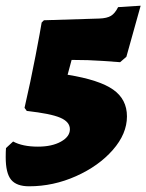

<svg xmlns="http://www.w3.org/2000/svg" viewBox="-62 -558 513 673"><path d="M40 95Q-4 95 -23 72Q-42 49 -42 -7Q-42 -27 -41 -39L-16 -62Q17 -44 71 -44Q120 -44 151.5 -61.5Q183 -79 183 -105Q183 -131 149 -145.5Q115 -160 32 -169L24 -180Q45 -271 62.5 -362Q80 -453 84 -479L92 -487L286 -493Q313 -494 327 -502.5Q341 -511 352 -533L431 -538L381 -359L359 -340Q346 -341 297.5 -344.5Q249 -348 189 -348L175 -296Q286 -278 334.5 -244Q383 -210 383 -150Q383 -89 333.5 -32.5Q284 24 204.5 59.5Q125 95 40 95Z"/></svg>

Font: Alegreya Black
Style: Italic
Weight: 900
Italic angle: -7°
Designer: Juan Pablo del Peral
Foundry: Huerta Tipografica
Version: Version 2.007; ttfautohint (v1.6)